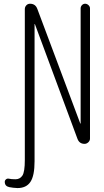

<svg xmlns="http://www.w3.org/2000/svg" viewBox="-20 -750 540 1001"><path d="M28.3 225.6Q4.9 220.7 4.9 198.2Q4.9 190.4 11.2 185.1Q17.6 179.7 26.4 181.6Q38.1 184.6 61 184.6Q84 184.6 96.7 165.5Q109.4 146.5 109.4 84V-702.1Q109.4 -713.9 117.2 -722.2Q125 -730.5 136.7 -730.5Q165 -730.5 174.8 -703.1L398.4 -106.4Q398.4 -105.5 399.4 -105.5Q400.4 -105.5 400.4 -106.4V-706.1Q400.4 -715.8 407.2 -723.1Q414.1 -730.5 423.8 -730.5Q433.6 -730.5 441.4 -723.1Q449.2 -715.8 449.2 -706.1V-27.3Q449.2 -16.6 440.4 -8.3Q431.6 0 420.9 0Q393.6 0 383.8 -26.4L162.1 -624Q162.1 -625 161.1 -625Q160.2 -625 160.2 -624V90.8Q160.2 166 138.7 198.2Q117.2 230.5 71.3 230.5Q46.9 229.5 28.3 225.6Z"/></svg>

Font: Rounded Mgen+ 2m light
Style: Regular
Weight: 200
Designer: [Source Han Sans]
Ryoko NISHIZUKA  (kana & ideographs); Paul D. Hunt (Latin, Greek & Cyrillic); Wenlong ZHANG  (bopomofo
Version: Version 1.059.20150602